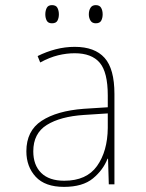

<svg xmlns="http://www.w3.org/2000/svg" viewBox="-20 -720 570 750"><path d="M230 10Q156 10 119.5 -29.5Q83 -69 83 -129Q83 -209 142.5 -248Q202 -287 307 -295L401 -301V-347Q401 -438 369.5 -475Q338 -512 272 -512Q240 -512 207 -504Q174 -496 137 -476L127 -501Q161 -518 197.5 -527.5Q234 -537 272 -537Q350 -537 388.5 -494Q427 -451 427 -353V0H405L402 -100H400Q383 -56 343 -23Q303 10 230 10ZM231 -14Q318 -14 359 -71.5Q400 -129 401 -220V-277L308 -271Q216 -265 163 -232Q110 -199 110 -129Q110 -75 141 -44.5Q172 -14 231 -14ZM354 -629Q340 -629 333.5 -639.5Q327 -650 327 -664Q327 -679 333.5 -689.5Q340 -700 354 -700Q369 -700 375 -689.5Q381 -679 381 -664Q381 -650 375.5 -639.5Q370 -629 354 -629ZM183 -629Q168 -629 162.5 -639.5Q157 -650 157 -664Q157 -678 162.5 -689Q168 -700 183 -700Q199 -700 204.5 -689Q210 -678 210 -664Q210 -650 204.5 -639.5Q199 -629 183 -629Z"/></svg>

Font: Noto Sans Mono Condensed Thin
Style: Regular
Weight: 100
Width: 3
Designer: Monotype Design Team
Foundry: Monotype Imaging Inc.
Version: Version 2.014; ttfautohint (v1.8.4.7-5d5b)